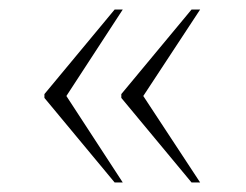

<svg xmlns="http://www.w3.org/2000/svg" viewBox="-20 -471 515 402"><path d="M381 -89H399L280 -270L399 -451H381L234 -274V-266ZM220 -89H237L119 -270L237 -451H220L73 -274V-266Z"/></svg>

Font: Noto Serif Display ExtraLight
Style: Regular
Weight: 200
Designer: Monotype Design Team
Foundry: Monotype Imaging Inc.
Version: Version 2.009